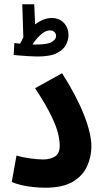

<svg xmlns="http://www.w3.org/2000/svg" viewBox="-20 -871 482 897"><path d="M35 -21 57 -144Q85 -136 120.5 -131Q156 -126 181 -126Q215 -126 237 -140Q259 -154 259 -190Q259 -214 251.5 -246.5Q244 -279 219.5 -330Q195 -381 144 -459L270 -529Q338 -422 372.5 -334Q407 -246 407 -187Q407 -139 387 -94.5Q367 -50 320 -22Q273 6 192 6Q167 6 136.5 3Q106 0 79 -6.5Q52 -13 35 -21ZM155 -607Q138 -607 115.5 -608.5Q93 -610 73.5 -611.5Q54 -613 44 -614L47 -670Q59 -669 74 -667Q81 -682 89 -696L84 -851H140L144 -757Q184 -787 222 -787Q257 -787 278.5 -764Q300 -741 300 -706Q300 -685 288.5 -662Q277 -639 246 -623Q215 -607 155 -607ZM213 -729Q191 -729 167.5 -706.5Q144 -684 132 -663Q141 -663 149 -663Q204 -663 223 -675.5Q242 -688 242 -703Q242 -714 234 -721.5Q226 -729 213 -729Z"/></svg>

Font: Noto Sans Arabic ExtCond
Style: Bold
Weight: 700
Width: 2
Designer: Monotype Design Team, Nadine Chahine, Nizar Qandah and Khaled Hosny
Foundry: Monotype Imaging Inc.
Version: Version 2.012; ttfautohint (v1.8.4.7-5d5b)